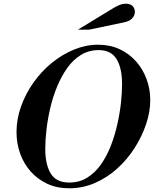

<svg xmlns="http://www.w3.org/2000/svg" viewBox="-20 -1004 830 1035"><path d="M353 11Q287 11 234.5 -13.5Q182 -38 145 -80Q108 -122 88.5 -176.5Q69 -231 69 -292Q69 -361 93 -429Q117 -497 159.5 -557.5Q202 -618 258 -664Q314 -710 378.5 -736.5Q443 -763 509 -763Q573 -763 624.5 -739Q676 -715 713 -673.5Q750 -632 770 -578Q790 -524 790 -465Q790 -401 767.5 -334.5Q745 -268 705.5 -206Q666 -144 611.5 -95Q557 -46 491.5 -17.5Q426 11 353 11ZM353 -20Q408 -20 450.5 -46.5Q493 -73 524.5 -118Q556 -163 577.5 -218.5Q599 -274 612.5 -334Q626 -394 632 -449.5Q638 -505 638 -549Q638 -594 630.5 -628Q623 -662 608 -686Q593 -710 569 -722Q545 -734 512 -734Q459 -734 416.5 -708Q374 -682 342.5 -637.5Q311 -593 288 -537.5Q265 -482 251 -422Q237 -362 230.5 -305Q224 -248 224 -201Q224 -117 253.5 -68.5Q283 -20 353 -20ZM400 -844 574 -950Q604 -969 622.5 -976.5Q641 -984 659 -984Q682 -984 694.5 -971.5Q707 -959 707 -940Q707 -921 692.5 -905Q678 -889 646 -883L460 -844Z"/></svg>

Font: Libre Bodoni Medium
Style: Italic
Weight: 500
Italic angle: -13°
Designer: Pablo Impallari, Rodrigo Fuenzalida
Foundry: Impallari Type
Version: Version 2.005;gftools[0.9.23]